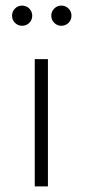

<svg xmlns="http://www.w3.org/2000/svg" viewBox="-20 -665 321 685"><path d="M151 -454V0H104V-454ZM23 -609Q23 -624 33.5 -634.5Q44 -645 59 -645Q74 -645 84.5 -634.5Q95 -624 95 -609Q95 -594 84.5 -583.5Q74 -573 59 -573Q44 -573 33.5 -583.5Q23 -594 23 -609ZM163 -609Q163 -624 173.5 -634.5Q184 -645 199 -645Q214 -645 224.5 -634.5Q235 -624 235 -609Q235 -594 224.5 -583.5Q214 -573 199 -573Q184 -573 173.5 -583.5Q163 -594 163 -609Z"/></svg>

Font: Tajawal Light
Style: Regular
Weight: 300
Designer: Boutros Fonts
Foundry: Created by Boutros International 2017
Version: Version 1.700